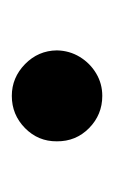

<svg xmlns="http://www.w3.org/2000/svg" viewBox="47 -235 196 330"><g transform="rotate(-90 145.0 -70.0)"><path d="M145.2 7.8Q112.9 7.8 89.8 -14.9Q66.8 -37.6 67.1 -70.3Q66.8 -102.3 89.8 -125Q112.9 -147.7 145.2 -147.7Q176.5 -147.7 199.8 -125Q223 -102.3 223.4 -70.3Q223 -48.7 212.2 -30.9Q201.3 -13.1 183.8 -2.7Q166.2 7.8 145.2 7.8Z"/></g></svg>

Font: InterMG SemiBold
Style: Regular
Weight: 600
Designer: Rasmus Andersson
Foundry: rsms
Version: Version 3.019;December 26, 2023;FontCreator 15.0.0.2955 64-b